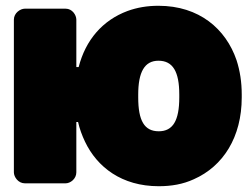

<svg xmlns="http://www.w3.org/2000/svg" viewBox="-20 -596 856 664"><path d="M244 -364V-528C244 -544 230 -566 207 -566H66C50 -566 28 -551 28 -528V0C28 16 43 38 66 38H207C223 38 244 23 244 0V-174H250C255 -151 264 -127 274 -106C316 -18 401 48 529 48C573 48 613 41 650 24C752 -21 816 -122 816 -259V-269C816 -312 810 -351 798 -388C761 -496 669 -576 528 -576C489 -576 454 -570 421 -558C335 -526 276 -458 252 -364ZM600 -269V-259C600 -179 578 -142 529 -142C479 -142 458 -179 458 -259V-269C458 -347 480 -386 528 -386C578 -386 600 -348 600 -269Z"/></svg>

Font: Asimov Print
Style: E
Weight: 500
Designer: Google
Version: Version 2.000980; 2014